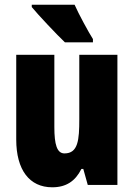

<svg xmlns="http://www.w3.org/2000/svg" viewBox="-20 -786 569 816"><path d="M297 -766H115V-756C141 -724 224 -636 256 -606H375V-620C357 -648 314 -727 297 -766ZM479 -553H317V-280C317 -191 312 -134 254 -134C222 -134 211 -172 211 -246V-553H49V-193C49 -64 105 10 202 10C261 10 300 -16 326 -68H334L353 0H479Z"/></svg>

Font: Noto Sans Devanagari ExtraCondensed Black
Style: Regular
Weight: 900
Width: 2
Designer: Jelle Bosma - Monotype Design Team
Foundry: Monotype Imaging Inc.
Version: Version 2.004